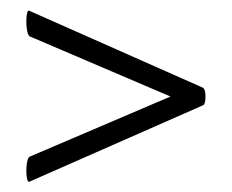

<svg xmlns="http://www.w3.org/2000/svg" viewBox="-20 -375 447 370"><path d="M371 -206Q376 -203 376 -188.5Q376 -174 371 -172L37 -25Q33 -23 31.5 -34Q30 -45 31.5 -58Q33 -71 37 -73L353 -208V-170L37 -305Q33 -308 31.5 -321Q30 -334 31.5 -345.5Q33 -357 37 -354Z"/></svg>

Font: Cormorant Light
Style: Bold
Weight: 700
Version: Version 4.000